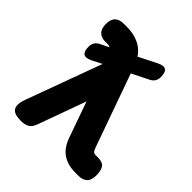

<svg xmlns="http://www.w3.org/2000/svg" viewBox="-202 -862 1004 1004"><g transform="rotate(45 300.0 -360.0)"><path d="M188 -37Q178 -10 160 0Q142 10 114 10Q63 10 49 -12.5Q35 -35 52 -83L206 -503L153 -476Q121 -460 105.5 -470Q90 -480 90 -515Q90 -532 97.5 -545Q105 -558 121 -566L170 -590Q162 -595 153 -595H137Q103 -595 86.5 -612Q70 -629 70 -663Q70 -697 86.5 -713.5Q103 -730 137 -730H157Q221 -730 265 -702Q290 -686 308 -659L407 -709Q439 -725 454.5 -715Q470 -705 470 -670Q470 -653 462.5 -640Q455 -627 439 -619L345 -572L489 -168Q494 -153 500 -146.5Q506 -140 514 -140H535Q570 -140 582.5 -121.5Q595 -103 595 -68Q595 -31 577.5 -15.5Q560 0 530 0H507Q450 0 412 -26Q374 -52 354 -110L285 -305Z"/></g></svg>

Font: Maple Mono NL ExtraBold
Style: Regular
Weight: 800
Monospace: yes
Designer: subframe7536
Version: Version 7.000